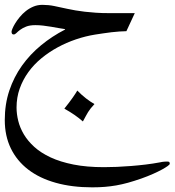

<svg xmlns="http://www.w3.org/2000/svg" viewBox="-20 -345 731 804"><path d="M303.7 34.2Q322.3 53.2 340.3 67.1Q358.4 81.1 375.5 90.8Q365.7 101.6 359.6 109.1Q353.5 116.7 348.9 124.3Q344.2 131.8 339.4 140.9Q334.5 149.9 327.1 163.6Q311 149.4 292.7 136.7Q274.4 124 249.5 109.9Q272.5 81.1 284.9 63.2Q297.4 45.4 303.7 34.2ZM509.3 -214.4Q496.1 -214.4 480 -213.1Q463.9 -211.9 446.8 -210Q429.7 -208 412.1 -205.3Q394.5 -202.6 378.4 -200.2Q338.4 -193.8 298.1 -180.2Q257.8 -166.5 221.4 -146.7Q185.1 -127 153.6 -101.1Q122.1 -75.2 98.9 -43.2Q75.7 -11.2 62.5 25.9Q49.3 63 49.3 105.5Q49.3 132.3 56.4 161.1Q63.5 189.9 79.8 217.5Q96.2 245.1 123.5 270Q150.9 294.9 191.7 314Q232.4 333 287.8 344Q343.3 355 415.5 355Q440.4 355 469.5 353.8Q498.5 352.5 529.1 350.1Q559.6 347.7 590.1 344Q620.6 340.3 648.9 335Q660.2 332.5 667.7 332Q675.3 331.5 679.7 331.5Q687.5 331.5 689.2 334Q690.9 336.4 690.9 340.8Q690.9 343.8 682.4 350.1Q673.8 356.4 658.2 365Q642.6 373.5 620.6 383.3Q598.6 393.1 571.3 402.8Q541.5 413.1 516.1 420.2Q490.7 427.2 466.8 431.4Q442.9 435.5 418.7 437.5Q394.5 439.5 366.2 439.5Q281.2 439.5 213.4 420.4Q145.5 401.4 98.1 365Q50.8 328.6 25.4 276.4Q0 224.1 0 157.7Q0 91.3 19 34.4Q38.1 -22.5 72 -70.1Q106 -117.7 152.1 -155.5Q198.2 -193.4 252.4 -221.2V-223.1Q241.7 -224.6 226.6 -227.3Q211.4 -230 194.6 -232.9Q177.7 -235.8 160.6 -237.8Q143.6 -239.7 128.4 -239.7Q104.5 -239.7 89.4 -233.6Q74.2 -227.5 64.5 -220.2Q54.7 -212.9 48.8 -206.8Q43 -200.7 37.1 -200.7Q28.3 -200.7 28.3 -212.4Q28.3 -215.8 32.2 -225.3Q36.1 -234.9 43.7 -247.3Q51.3 -259.8 62.5 -273.4Q73.7 -287.1 88.1 -298.6Q102.5 -310.1 119.9 -317.4Q137.2 -324.7 157.7 -324.7Q183.1 -324.7 207 -319.8Q231 -314.9 261.7 -308.1Q277.8 -304.7 295.9 -301.5Q314 -298.3 335.2 -295.9Q356.4 -293.5 381.6 -291.7Q406.7 -290 436.5 -290H544.4Z"/></svg>

Font: HM XNiloofar
Style: Regular
Weight: 400
Designer: Hossein Movahhedian
Version: Version 2.8, 2015